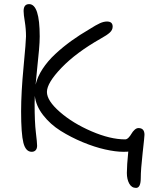

<svg xmlns="http://www.w3.org/2000/svg" viewBox="-20 -752 730 937"><path d="M134.8 -11.2Q105.5 -11.2 94.2 -54.9Q83 -98.6 83 -209Q83 -299.8 95 -425.8Q106.9 -551.8 106.9 -574.2Q106.9 -610.4 101.1 -646.2Q95.2 -682.1 95.2 -698.2Q95.2 -731.9 122.1 -731.9Q173.8 -731.9 173.8 -574.2Q173.8 -546.9 170.4 -508.5Q167 -470.2 161.6 -419.9Q156.2 -369.6 153.8 -338.9Q162.6 -377 187.7 -415.5Q212.9 -454.1 250 -488.5Q287.1 -522.9 328.1 -552.5Q369.1 -582 417 -609.9Q449.2 -630.4 467.8 -638.7Q486.3 -647 502 -647Q529.8 -647 529.8 -622.1Q529.8 -606 516.1 -593.3Q502.4 -580.6 472.2 -564Q351.6 -495.6 280.3 -421.4Q209 -347.2 209 -303.2Q209 -260.7 272.2 -205.6Q335.4 -150.4 426.8 -111.1Q518.1 -71.8 590.8 -71.8Q599.1 -71.8 607.4 -80.3Q615.7 -88.9 621.6 -99.4Q627.4 -109.9 636.7 -118.4Q646 -127 655.8 -127Q685.1 -127 685.1 -94.2Q685.1 -85 676 -4.4Q667 76.2 667 116.2Q667 165 644 165Q622.1 165 610.6 143.8Q599.1 122.6 599.1 91.8Q599.1 56.2 606 -12.2Q600.1 -11.2 581.1 -11.2Q544.4 -11.2 492.9 -22.7Q441.4 -34.2 383.8 -58.1Q326.2 -82 275.9 -113.5Q225.6 -145 190.4 -190.2Q155.3 -235.4 149.9 -284.2Q148.9 -271 148.9 -247.1Q148.9 -156.2 155 -106Q161.1 -55.7 161.1 -41Q161.1 -26.9 154.1 -19Q147 -11.2 134.8 -11.2Z"/></svg>

Font: Shantell Sans Irregular Bouncy
Style: Regular
Weight: 300
Designer: Stephen Nixon, Anya Danilova, Shantell Martin
Foundry: Arrow Type
Version: Version 1.006;[9816181b4]